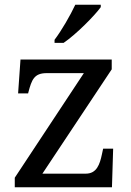

<svg xmlns="http://www.w3.org/2000/svg" viewBox="-20 -786 551 806"><path d="M209 -619V-606H247C300 -642 378 -721 403 -756V-766H296C275 -721 238 -657 209 -619ZM42 0H450L455 -162H413L408 -139C399 -96 386 -57 340 -57H158L449 -495V-536H66L56 -394H98L99 -398C113 -451 123 -479 176 -479H332L42 -40Z"/></svg>

Font: Noto Fangsong KSS Vertical
Style: Regular
Weight: 400
Designer: LIU Zhao, ZHANG Congyu, Kushim JIANG
Foundry: Guyu Beijing Co. Ltd.
Version: Version 1.000;November 16, 2022;FontCreator 11.5.0.2427 64-b